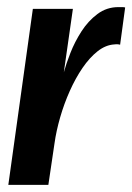

<svg xmlns="http://www.w3.org/2000/svg" viewBox="-20 -520 372 540"><path d="M3.4 0 72.4 -495H185L159.5 -316.5Q165.8 -339.9 178 -371Q190.1 -402.1 209.1 -431.7Q228.1 -461.2 254.1 -480.6Q280 -500 313 -500Q317 -500 323 -500Q329 -500 332 -499L317.8 -394.1Q315.8 -395.1 311.3 -395.4Q306.8 -395.8 301.8 -395.1Q277.2 -393.7 254.5 -375.8Q231.9 -358 212.1 -329Q192.3 -300 176.3 -264.2Q160.3 -228.4 149.3 -190.3Q138.3 -152.3 133.3 -116.9L116 0Z"/></svg>

Font: Alumni Sans Thin
Style: Italic
Weight: 100
Italic angle: -8°
Designer: Robert E. Leuschke
Foundry: Robert E. Leuschke
Version: Version 1.016